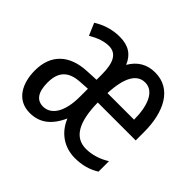

<svg xmlns="http://www.w3.org/2000/svg" viewBox="-130 -723 909 909"><g transform="rotate(45 324.0 -268.5)"><path d="M444 -546C390 -546 349 -522 321 -474C301 -523 264 -547 206 -547C153 -547 110 -531 73 -508L99 -447C137 -469 170 -480 200 -480C250 -480 272 -440 272 -360V-325L211 -322C98 -317 34 -256 34 -150C34 -65 72 10 159 10C223 10 270 -23 304 -98C332 -28 392 10 461 10C509 10 549 -1 586 -24V-94C547 -70 507 -58 468 -58C392 -58 354 -122 352 -253H606V-309C606 -442 555 -546 444 -546ZM444 -479C504 -479 531 -408 531 -317H353C358 -427 390 -479 444 -479ZM225 -263 273 -266V-212C273 -114 238 -56 182 -56C141 -56 117 -86 117 -152C117 -225 152 -259 225 -263Z"/></g></svg>

Font: Noto Sans Gujarati UI ExtraCondensed
Style: Regular
Weight: 400
Width: 2
Designer: Jelle Bosma - Monotype Design Team, Universal Thirst
Foundry: Monotype Imaging Inc.
Version: Version 2.106